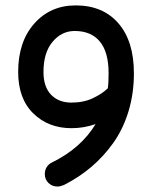

<svg xmlns="http://www.w3.org/2000/svg" viewBox="-20 -681 563 707"><path d="M191.9 5.9Q171.9 5.9 158.4 -7.3Q145 -20.5 145 -40Q145 -54.7 152.3 -66.2Q159.7 -77.6 171.9 -83Q278.3 -135.3 332 -224.1Q289.1 -209 243.2 -209Q158.2 -209 102.5 -263.4Q46.9 -317.9 46.9 -416Q46.9 -527.3 106.2 -594.2Q165.5 -661.1 258.8 -661.1Q358.9 -661.1 416 -595.2Q473.1 -529.3 473.1 -411.1Q473.1 -336.4 453.1 -270.8Q433.1 -205.1 397.2 -154.8Q361.3 -104.5 316.7 -66.7Q272 -28.8 217.8 -1Q202.1 5.9 191.9 5.9ZM243.2 -303.2Q288.1 -303.2 322.8 -319.8Q357.4 -336.4 377 -356Q379.9 -375 379.9 -411.1Q379.9 -488.8 347.9 -527.8Q315.9 -566.9 254.9 -566.9Q207 -566.9 173.6 -527.1Q140.1 -487.3 140.1 -416Q140.1 -361.3 168 -332.3Q195.8 -303.2 243.2 -303.2Z"/></svg>

Font: Comic Neue
Style: Bold
Weight: 700
Designer: Craig Rozynski
Foundry: Craig Rozynski
Version: Version 2.003;hotconv 1.0.109;makeotfexe 2.5.65596